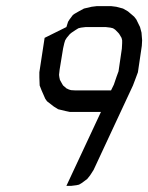

<svg xmlns="http://www.w3.org/2000/svg" viewBox="-20 -604 482 624"><path d="M107.9 -353V-369.1L125 -481L195.8 -516.1L201.2 -533.2L206.1 -541L216.8 -555.2L222.2 -559.1L235.8 -566.9L252.9 -576.2L277.8 -582L293.9 -584H341.8L357.9 -582L379.9 -576.2L396 -566.9L416 -549.8L422.9 -541L435.1 -516.1L439.9 -498L441.9 -473.1L440.9 -455.1L428.2 -369.1L421.9 -352.1L412.1 -326.2L284.2 -51.8L272.9 -34.2L263.2 -22L257.8 -18.1L245.1 -8.8L236.8 -3.9L228 -2L211.9 0H195.8L308.1 -240.2H207L192.9 -243.2L168.9 -249L154.8 -257.8L132.8 -274.9L127 -283.2L115.2 -310.1L108.9 -326.2ZM171.9 -360.8 172.9 -353 174.8 -344.2 182.1 -331.1 185.1 -326.2 195.8 -316.9 204.1 -313 210.9 -311 226.1 -310.1H340.8L350.1 -329.1L358.9 -355L365.2 -372.1L376 -445.8L377 -463.9V-473.1L375 -481L367.2 -494.1L363.8 -498L354 -507.8L347.2 -512.2L338.9 -514.2L323.2 -516.1H258.8L243.2 -514.2L234.9 -512.2L226.1 -506.8L212.9 -498L207 -493.2L196.8 -481L191.9 -473.1L189 -463.9L185.1 -446.8L173.8 -377.9Z"/></svg>

Font: Petahja
Style: Italic
Weight: 400
Designer: T. Christopher White
Version: Version 1.1